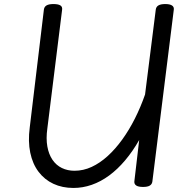

<svg xmlns="http://www.w3.org/2000/svg" viewBox="-20 -910 928 949"><path d="M343 19Q288 19 244 -1.5Q200 -22 170.5 -61Q141 -100 129.5 -155.5Q118 -211 127 -280L197 -863Q199 -877 210.5 -883.5Q222 -890 244 -890Q267 -890 278 -883.5Q289 -877 287 -862L214 -275Q207 -225 214 -186Q221 -147 239.5 -120Q258 -93 286 -79.5Q314 -66 348 -66Q392 -66 433 -85Q474 -104 512 -138.5Q550 -173 584 -220Q618 -267 646.5 -323.5Q675 -380 697 -443L750 -863Q752 -877 763.5 -883.5Q775 -890 797 -890Q819 -890 830 -883Q841 -876 839 -862L733 -12Q731 1 720 7.5Q709 14 687 14Q664 14 653.5 7Q643 0 644 -13L668 -218Q636 -162 598.5 -117.5Q561 -73 519.5 -42.5Q478 -12 433.5 3.5Q389 19 343 19Z"/></svg>

Font: Playwrite GB J
Style: Italic
Weight: 400
Italic angle: -7.01216°
Designer: Veronika Burian, José Scaglione
Foundry: TypeTogether
Version: Version 1.002